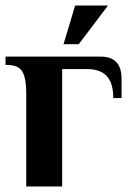

<svg xmlns="http://www.w3.org/2000/svg" viewBox="-21 -675 481 695"><path d="M74 -340Q74 -391 60 -415.5Q46 -440 4 -440H-1V-470H344Q419 -470 419 -390V-320H389Q389 -375 365 -400Q341 -425 294 -425H204V0H74ZM209 -515 251 -655H370L264 -515Z"/></svg>

Font: Philosopher
Style: Bold
Weight: 700
Designer: Jovanny Lemonad
Foundry: Jovanny Lemonad
Version: Version 2.000